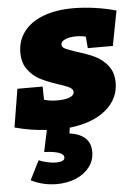

<svg xmlns="http://www.w3.org/2000/svg" viewBox="-66 -598 650 917"><g transform="rotate(-5 259.0 -140.0)"><path d="M249 -387Q249 -374 264.5 -366.5Q280 -359 319 -346Q369 -331 404 -314.5Q439 -298 465 -265.5Q491 -233 491 -183Q491 -106 428.5 -53.5Q366 -1 254 12L250 39Q351 54 351 136Q351 177 326.5 209Q302 241 260.5 258Q219 275 169 275Q104 275 46 246L92 154Q111 162 133.5 167Q156 172 175 172Q193 172 204.5 167Q216 162 216 151Q216 121 122 117L144 13Q67 9 -9 -12L21 -195H142L143 -132Q170 -123 207 -123Q243 -123 265 -131.5Q287 -140 287 -156Q287 -170 270.5 -179Q254 -188 216 -200Q167 -216 133.5 -233Q100 -250 75 -282.5Q50 -315 50 -366Q50 -422 82 -465Q114 -508 175 -531.5Q236 -555 320 -555Q368 -555 422 -547.5Q476 -540 525 -526L493 -359H373L368 -415Q345 -420 324 -420Q291 -420 270 -411Q249 -402 249 -387Z"/></g></svg>

Font: Bitter Pro Black
Style: Italic
Weight: 900
Italic angle: -9°
Designer: Sol Matas, and Bitter project Authors
Foundry: Sol Matas
Version: Version 1.010